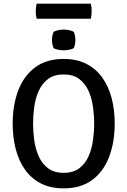

<svg xmlns="http://www.w3.org/2000/svg" viewBox="-20 -1019 698 1052"><path d="M161.2 -342Q161.2 -296.7 167.8 -249.3Q174.5 -201.8 192.6 -161.7Q210.6 -121.5 243.6 -96.7Q276.5 -72 329 -72Q381 -72 413.9 -96.7Q446.8 -121.5 464.8 -161.7Q482.7 -201.8 489.3 -249.3Q496 -296.7 496 -342Q496 -387.3 489.3 -434.6Q482.7 -481.8 464.8 -521.8Q446.8 -561.8 413.9 -586.4Q381 -611 329 -611Q276.5 -611 243.6 -586.4Q210.6 -561.8 192.6 -521.8Q174.5 -481.8 167.8 -434.6Q161.2 -387.3 161.2 -342ZM49.5 -342Q49.5 -442.9 79.8 -523Q110.2 -603.2 172.1 -649.6Q234.1 -696.1 329 -696.1Q400.5 -696.1 453.1 -669.2Q505.7 -642.3 540.2 -594.2Q574.7 -546.1 591.6 -481.7Q608.5 -417.3 608.5 -342Q608.5 -240.6 578.1 -160.2Q547.7 -79.8 485.8 -33.4Q423.9 13.1 329 13.1Q257 13.1 204.4 -13.8Q151.8 -40.7 117.4 -89.1Q82.9 -137.4 66.2 -202Q49.5 -266.5 49.5 -342ZM264.9 -800.2Q264.9 -825.6 273.8 -844.7Q282.9 -849.9 298.7 -853.5Q314.5 -857 329 -857Q342.9 -857 359.6 -853.5Q376.2 -849.9 384.2 -844.7Q388.4 -835.7 390.8 -823.2Q393.1 -810.7 393.1 -800.2Q393.1 -774.7 384.2 -755.2Q376.5 -750 359.7 -746.7Q342.9 -743.3 329 -743.3Q314.5 -743.3 298.5 -746.6Q282.6 -749.9 273.8 -755.2Q264.9 -774.7 264.9 -800.2ZM180.9 -916.2Q175.8 -934.8 175.8 -957.1Q175.8 -978.8 180.9 -998.9H477.5Q480 -988 481.1 -979.4Q482.2 -970.7 482.2 -957.6Q482.2 -935.5 477.5 -916.2Z"/></svg>

Font: Signika SC
Style: Regular
Weight: 300
Designer: Anna Giedryś
Foundry: Anna Giedryś
Version: Version 2.000